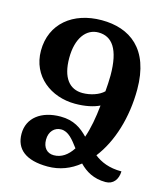

<svg xmlns="http://www.w3.org/2000/svg" viewBox="-110 -810 794 907"><g transform="rotate(15 287.5 -357.0)"><path d="M374 -333C368 -273 358 -218 342 -172C309 -206 271 -234 206 -234C112 -234 48 -186 48 -108C48 -33 100 10 207 10C265 10 317 -10 361 -46C392 -14 432 10 490 10C527 10 549 -18 550 -58C489 -58 448 -76 416 -101C483 -187 522 -314 522 -451C522 -650 413 -724 276 -724C136 -724 35 -643 35 -511C35 -386 137 -310 255 -310C305 -310 345 -319 374 -333ZM276 -368C212 -368 173 -416 173 -512C173 -609 216 -664 276 -664C342 -664 383 -612 383 -482C383 -460 381 -426 379 -404C357 -382 315 -368 276 -368ZM167 -111C167 -151 192 -176 224 -176C260 -176 284 -144 312 -107C288 -70 258 -49 221 -49C188 -49 167 -72 167 -111Z"/></g></svg>

Font: Noto Serif Armenian Condensed
Style: Bold
Weight: 700
Width: 3
Designer: Monotype Design Team
Foundry: Monotype Imaging Inc.
Version: Version 2.008